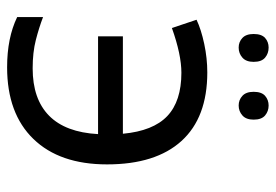

<svg xmlns="http://www.w3.org/2000/svg" viewBox="-136 -618 765 532"><g transform="rotate(90 246.0 -352.5)"><path d="M167 9.8Q85.4 9.8 27.8 -18.1V-89.8Q57.1 -78.6 91.3 -69.8Q125.5 -61 169.9 -61Q254.9 -61 301 -106.4Q347.2 -151.9 352.1 -242.2H81.1V-311H351.1Q343.3 -395 302 -434.1Q260.7 -473.1 182.1 -473.1Q131.8 -473.1 58.1 -446.8L35.2 -515.1Q62 -527.8 102.1 -536.4Q142.1 -544.9 181.2 -544.9Q306.2 -544.9 371.1 -473.4Q436 -401.9 436 -267.1Q436 -135.7 365.5 -63Q294.9 9.8 167 9.8ZM74.7 -673.3Q74.7 -695.3 85.7 -705.1Q96.7 -714.8 112.3 -714.8Q128.4 -714.8 140.1 -705.1Q151.9 -695.3 151.9 -673.3Q151.9 -652.3 140.1 -642.1Q128.4 -631.8 112.3 -631.8Q96.7 -631.8 85.7 -642.1Q74.7 -652.3 74.7 -673.3ZM234.9 -673.3Q234.9 -695.3 246.1 -705.1Q257.3 -714.8 272.9 -714.8Q288.6 -714.8 300.3 -705.1Q312 -695.3 312 -673.3Q312 -652.3 300.3 -642.1Q288.6 -631.8 272.9 -631.8Q257.3 -631.8 246.1 -642.1Q234.9 -652.3 234.9 -673.3Z"/></g></svg>

Font: XL-Viking
Style: Regular
Weight: 400
Foundry: Ascender Corporation
Version: Version 1.10 March 23, 2015